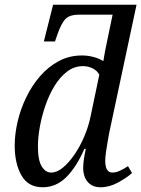

<svg xmlns="http://www.w3.org/2000/svg" viewBox="-20 -780 596 810"><path d="M160 10Q99 10 70.5 -40Q42 -90 42 -166Q42 -213 54 -265.5Q66 -318 90 -368Q114 -418 148.5 -458Q183 -498 227.5 -522Q272 -546 326 -546Q351 -546 375 -539.5Q399 -533 416 -522Q418 -533 420.5 -549Q423 -565 426 -578L455 -718H310Q276 -718 258 -701.5Q240 -685 223 -637L212 -605H165L204 -760H556L440 -216Q438 -203 434 -181.5Q430 -160 427 -138Q424 -116 424 -102Q424 -52 454 -52Q469 -52 485.5 -59.5Q502 -67 520 -79L537 -50Q516 -31 479 -10.5Q442 10 404 10Q370 10 350.5 -12Q331 -34 331 -72Q331 -102 342 -152H336Q303 -76 260 -33Q217 10 160 10ZM196 -52Q220 -52 245 -72.5Q270 -93 293.5 -127Q317 -161 335 -203Q353 -245 362 -288L399 -465Q389 -483 370 -492Q351 -501 330 -501Q293 -501 263 -478Q233 -455 210 -417.5Q187 -380 171.5 -334.5Q156 -289 148 -244.5Q140 -200 140 -163Q140 -104 156 -78Q172 -52 196 -52Z"/></svg>

Font: Noto Serif SemiCondensed
Style: Italic
Weight: 400
Width: 4
Italic angle: -12°
Designer: Monotype Design Team
Foundry: Monotype Imaging Inc.
Version: Version 2.013